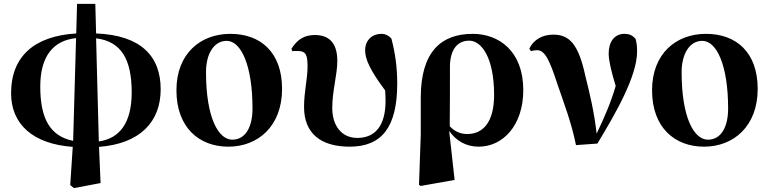

<svg xmlns="http://www.w3.org/2000/svg" viewBox="-20 -737 3952 987"><path d="M474 -540C603 -524 657 -433 657 -262C657 -105 595 -25 488 -10ZM356 -13C237 -37 187 -128 187 -292C187 -448 254 -529 371 -541ZM470 -717H376L372 -565C154 -552 37 -445 37 -258C37 -99 148 3 354 18L341 214L360 230L497 204L489 18C698 2 806 -109 806 -278C806 -447 706 -556 474 -565Z M1154 17C1305 17 1430 -87 1430 -280C1430 -467 1321 -563 1164 -563C1010 -563 887 -461 887 -273C887 -80 1005 17 1154 17ZM1174 -19C1104 -19 1039 -129 1039 -366C1039 -462 1081 -527 1145 -527C1219 -527 1278 -402 1278 -179C1278 -84 1242 -19 1174 -19Z M1483 -474C1487 -475 1504 -475 1508 -475C1552 -475 1561 -457 1561 -395C1561 -331 1543 -267 1543 -187C1543 -51 1629 17 1778 17C1942 17 2022 -83 2022 -307C2022 -393 2011 -467 1992 -539C1978 -554 1962 -563 1940 -563C1894 -563 1857 -531 1857 -478C1857 -434 1881 -378 1960 -272C1961 -254 1962 -235 1962 -219C1962 -86 1905 -28 1817 -28C1734 -28 1688 -93 1688 -182C1688 -271 1714 -352 1714 -424C1714 -512 1675 -557 1599 -557C1547 -557 1510 -537 1478 -486Z M2293 -400C2295 -479 2329 -528 2392 -528C2455 -528 2520 -441 2520 -249C2520 -105 2460 -48 2382 -48C2347 -48 2317 -61 2292 -88C2293 -129 2293 -396 2293 -400ZM2143 -45 2134 213 2142 219 2317 188 2289 -64C2323 -15 2374 17 2441 17C2564 17 2670 -91 2670 -274C2670 -475 2544 -563 2410 -563C2248 -563 2143 -471 2143 -235Z M2710 -474C2719 -477 2729 -479 2741 -479C2781 -479 2805 -429 2846 -303C2879 -206 2917 -109 2941 9L3051 1C3143 -151 3255 -344 3255 -472C3255 -500 3253 -516 3247 -538C3230 -556 3215 -563 3190 -563C3137 -563 3109 -520 3109 -462C3109 -426 3122 -371 3145 -295C3121 -213 3089 -137 3047 -50C3035 -160 3011 -259 2989 -347C2954 -509 2908 -559 2824 -559C2771 -559 2723 -535 2701 -486Z M3599 17C3750 17 3875 -87 3875 -280C3875 -467 3766 -563 3609 -563C3455 -563 3332 -461 3332 -273C3332 -80 3450 17 3599 17ZM3619 -19C3549 -19 3484 -129 3484 -366C3484 -462 3526 -527 3590 -527C3664 -527 3723 -402 3723 -179C3723 -84 3687 -19 3619 -19Z"/></svg>

Font: Noto Serif KR Black
Style: Regular
Weight: 900
Version: Version 1.001;PS 1.001;hotconv 16.6.54;makeotf.lib2.5.65590